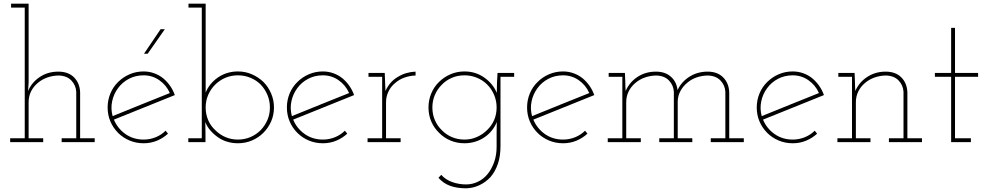

<svg xmlns="http://www.w3.org/2000/svg" viewBox="-20 -770 5353 1040"><path d="M214 0V-21H135V-216Q135 -248 148 -274.5Q161 -301 185 -321Q207 -340 237 -350.5Q267 -361 300 -361Q343 -359 367 -333.5Q391 -308 393 -273V-21H314V0H493V-21H414V-270Q412 -320 381 -351Q350 -382 296 -382Q239 -382 195.5 -353Q152 -324 132 -277L135 -322V-750H40V-729H114V-21H35V0Z M758 -362Q805 -362 843 -335.5Q881 -309 900 -266Q823 -235 745.5 -204Q668 -173 590 -141Q579 -182 587.5 -221.5Q596 -261 619 -292Q642 -324 678 -343Q714 -362 758 -362ZM890 -46 877 -62Q854 -39 823 -26.5Q792 -14 758 -14Q702 -14 659.5 -44Q617 -74 597 -122Q680 -156 762 -188.5Q844 -221 927 -255Q917 -283 901 -305.5Q885 -328 865 -345Q843 -363 815.5 -373Q788 -383 758 -383Q717 -383 681.5 -367.5Q646 -352 620 -326Q593 -300 578 -264Q563 -228 563 -188Q563 -147 578 -112Q593 -77 620 -50Q646 -24 681.5 -9Q717 6 758 6Q797 6 830.5 -8Q864 -22 890 -46ZM780 -479Q804 -512 826.5 -545.5Q849 -579 873 -612H850Q827 -579 805 -545.5Q783 -512 760 -479Z M1000 0H1093V-51Q1093 -66 1092.5 -80Q1092 -94 1092 -109Q1101 -85 1119 -64Q1137 -43 1160 -27Q1182 -11 1210 -2.5Q1238 6 1269 6Q1309 6 1344.5 -9Q1380 -24 1407 -51Q1433 -77 1448.5 -112Q1464 -147 1464 -188Q1464 -228 1448.5 -264Q1433 -300 1407 -326Q1380 -352 1344.5 -367.5Q1309 -383 1269 -383Q1238 -383 1210.5 -374.5Q1183 -366 1160 -350Q1137 -334 1120 -313Q1103 -292 1094 -268Q1094 -286 1094 -296Q1094 -306 1094 -325V-750H1001V-729H1073V-21H1000ZM1269 -362Q1304 -362 1336 -349Q1368 -336 1392 -312Q1415 -288 1428.5 -256Q1442 -224 1442 -188Q1442 -151 1428.5 -120Q1415 -89 1392 -65Q1368 -41 1336.5 -27.5Q1305 -14 1269 -14Q1232 -14 1201 -27.5Q1170 -41 1146 -65Q1121 -88 1107.5 -119.5Q1094 -151 1094 -188Q1094 -224 1107.5 -255.5Q1121 -287 1145 -311Q1169 -335 1200.5 -348.5Q1232 -362 1269 -362Z M1729 -362Q1776 -362 1814 -335.5Q1852 -309 1871 -266Q1794 -235 1716.5 -204Q1639 -173 1561 -141Q1550 -182 1558.5 -221.5Q1567 -261 1590 -292Q1613 -324 1649 -343Q1685 -362 1729 -362ZM1861 -46 1848 -62Q1825 -39 1794 -26.5Q1763 -14 1729 -14Q1673 -14 1630.5 -44Q1588 -74 1568 -122Q1651 -156 1733 -188.5Q1815 -221 1898 -255Q1888 -283 1872 -305.5Q1856 -328 1836 -345Q1814 -363 1786.5 -373Q1759 -383 1729 -383Q1688 -383 1652.5 -367.5Q1617 -352 1591 -326Q1564 -300 1549 -264Q1534 -228 1534 -188Q1534 -147 1549 -112Q1564 -77 1591 -50Q1617 -24 1652.5 -9Q1688 6 1729 6Q1768 6 1801.5 -8Q1835 -22 1861 -46Z M2150 0V-21H2071V-216Q2071 -247 2084 -274Q2097 -301 2119 -319Q2141 -339 2170 -349.5Q2199 -360 2231 -361V-382Q2205 -381 2181 -374Q2157 -367 2136 -354Q2113 -341 2096 -321.5Q2079 -302 2068 -277Q2067 -291 2067 -299.5Q2067 -308 2066 -322L2064 -375H1976V-354H2050V-21H1971V0Z M2355 193Q2381 223 2418 236.5Q2455 250 2505 250Q2543 249 2577 233Q2611 217 2637 189Q2662 160 2676.5 118.5Q2691 77 2691 22V-354H2765V-375H2675Q2673 -348 2672 -321Q2671 -294 2671 -267Q2650 -317 2603 -350Q2556 -383 2496 -383Q2455 -383 2419.5 -367.5Q2384 -352 2358 -326Q2331 -300 2316 -264Q2301 -228 2301 -188Q2301 -147 2316 -112Q2331 -77 2358 -51Q2384 -24 2419.5 -9Q2455 6 2496 6Q2526 6 2554 -2.5Q2582 -11 2605 -27Q2627 -42 2644 -63Q2661 -84 2671 -109Q2671 -94 2670.5 -79Q2670 -64 2670 -50V25Q2670 71 2656.5 108.5Q2643 146 2621 173Q2599 200 2568.5 214.5Q2538 229 2505 229Q2465 229 2429 216Q2393 203 2370 177ZM2496 -362Q2531 -362 2563 -349Q2595 -336 2619 -312Q2643 -288 2656.5 -256Q2670 -224 2670 -188Q2670 -151 2656.5 -120Q2643 -89 2619 -66Q2595 -42 2563.5 -28Q2532 -14 2496 -14Q2459 -14 2427.5 -27.5Q2396 -41 2373 -65Q2349 -88 2335.5 -119.5Q2322 -151 2322 -188Q2322 -224 2335.5 -255.5Q2349 -287 2373 -311Q2396 -335 2427.5 -348.5Q2459 -362 2496 -362Z M3030 -362Q3077 -362 3115 -335.5Q3153 -309 3172 -266Q3095 -235 3017.5 -204Q2940 -173 2862 -141Q2851 -182 2859.5 -221.5Q2868 -261 2891 -292Q2914 -324 2950 -343Q2986 -362 3030 -362ZM3162 -46 3149 -62Q3126 -39 3095 -26.5Q3064 -14 3030 -14Q2974 -14 2931.5 -44Q2889 -74 2869 -122Q2952 -156 3034 -188.5Q3116 -221 3199 -255Q3189 -283 3173 -305.5Q3157 -328 3137 -345Q3115 -363 3087.5 -373Q3060 -383 3030 -383Q2989 -383 2953.5 -367.5Q2918 -352 2892 -326Q2865 -300 2850 -264Q2835 -228 2835 -188Q2835 -147 2850 -112Q2865 -77 2892 -50Q2918 -24 2953.5 -9Q2989 6 3030 6Q3069 6 3102.5 -8Q3136 -22 3162 -46Z M3451 0V-21H3372V-216Q3372 -248 3385 -274.5Q3398 -301 3422 -321Q3444 -340 3474 -350.5Q3504 -361 3537 -361Q3580 -359 3604 -333.5Q3628 -308 3630 -273V-21H3551V0H3730V-21H3651V-222Q3652 -252 3666 -277.5Q3680 -303 3703 -322Q3725 -341 3754.5 -351Q3784 -361 3816 -361Q3859 -359 3883 -333.5Q3907 -308 3909 -273V-21H3830V0H4009V-21H3930V-270Q3928 -320 3897 -351Q3866 -382 3813 -382Q3758 -382 3714.5 -354.5Q3671 -327 3650 -282Q3645 -327 3614 -354.5Q3583 -382 3533 -382Q3476 -382 3432.5 -353Q3389 -324 3369 -277Q3368 -291 3367.5 -301.5Q3367 -312 3367 -326L3365 -375H3277V-354H3351V-21H3272V0Z M4274 -362Q4321 -362 4359 -335.5Q4397 -309 4416 -266Q4339 -235 4261.5 -204Q4184 -173 4106 -141Q4095 -182 4103.5 -221.5Q4112 -261 4135 -292Q4158 -324 4194 -343Q4230 -362 4274 -362ZM4406 -46 4393 -62Q4370 -39 4339 -26.5Q4308 -14 4274 -14Q4218 -14 4175.5 -44Q4133 -74 4113 -122Q4196 -156 4278 -188.5Q4360 -221 4443 -255Q4433 -283 4417 -305.5Q4401 -328 4381 -345Q4359 -363 4331.5 -373Q4304 -383 4274 -383Q4233 -383 4197.5 -367.5Q4162 -352 4136 -326Q4109 -300 4094 -264Q4079 -228 4079 -188Q4079 -147 4094 -112Q4109 -77 4136 -50Q4162 -24 4197.5 -9Q4233 6 4274 6Q4313 6 4346.5 -8Q4380 -22 4406 -46Z M4695 0V-21H4616V-216Q4616 -248 4629 -274.5Q4642 -301 4666 -321Q4688 -340 4718 -350.5Q4748 -361 4781 -361Q4824 -359 4848 -333.5Q4872 -308 4874 -273V-21H4795V0H4974V-21H4895V-270Q4893 -320 4862 -351Q4831 -382 4777 -382Q4721 -382 4677 -353Q4633 -324 4613 -277Q4612 -291 4611.5 -301.5Q4611 -312 4611 -326L4609 -375H4521V-354H4595V-21H4516V0Z M5239 0V-21H5153V-354H5278V-375H5153V-619H5132V-375H5044V-354H5132V0Z"/></svg>

Font: Josefin Slab Thin ExtraLight
Style: Regular
Weight: 250
Version: Version 2.000